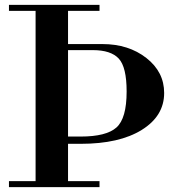

<svg xmlns="http://www.w3.org/2000/svg" viewBox="-20 -773 720 793"><path d="M17 0V-25H127V-728H17V-753H391V-728H261V-591H403Q511 -591 584.5 -533.5Q658 -476 658 -389Q658 -294 565.5 -236.5Q473 -179 313 -179H261V-25H391V0ZM261 -209H313Q419 -209 461 -246.5Q503 -284 503 -395Q503 -496 470.5 -531Q438 -566 363 -566H261Z"/></svg>

Font: Libre Bodoni
Style: Regular
Weight: 400
Designer: Pablo Impallari, Rodrigo Fuenzalida
Foundry: Pablo Impallari, Rodrigo Fuenzalida
Version: Version 1.001